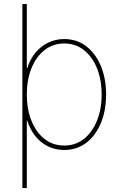

<svg xmlns="http://www.w3.org/2000/svg" viewBox="-20 -748 617 972"><path d="M305.2 11.2Q260.7 11.2 223.6 -6.8Q186.5 -24.9 159.4 -58.3Q132.3 -91.8 118.2 -136.7H115.7V204.1H93.3V-727.5H115.7V-402.8H118.2Q131.8 -447.8 159.2 -481Q186.5 -514.2 223.9 -532.2Q261.2 -550.3 305.2 -550.3Q369.1 -550.3 416.7 -513.7Q464.4 -477.1 490.7 -413.6Q517.1 -350.1 517.1 -270Q517.1 -189.5 491 -125.7Q464.8 -62 417.2 -25.4Q369.6 11.2 305.2 11.2ZM305.2 -11.2Q362.8 -11.2 405.3 -45.2Q447.8 -79.1 471.2 -137.7Q494.6 -196.3 494.6 -270Q494.6 -343.8 471.2 -402.1Q447.8 -460.4 405.3 -494.1Q362.8 -527.8 305.2 -527.8Q247.6 -527.8 205.1 -494.1Q162.6 -460.4 139.2 -402.1Q115.7 -343.8 115.7 -270Q115.7 -196.3 138.9 -137.7Q162.1 -79.1 204.6 -45.2Q247.1 -11.2 305.2 -11.2Z"/></svg>

Font: Inter 16pt Thin
Style: Regular
Weight: 250
Version: Version 4.001;git-66647c0bb